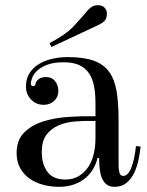

<svg xmlns="http://www.w3.org/2000/svg" viewBox="-20 -700 565 740"><path d="M178 -519 171 -534Q233 -566 263 -598Q293 -630 312 -653Q323 -667 333.5 -673.5Q344 -680 358 -680Q373 -680 382.5 -671Q392 -662 392 -647Q392 -629 383.5 -620Q375 -611 358 -603ZM241 -480Q303 -480 341.5 -466Q380 -452 401 -422.5Q422 -393 429.5 -347.5Q437 -302 437 -240V-63Q437 -46 440.5 -34Q444 -22 455 -22Q474 -22 486.5 -55Q499 -88 504 -137L522 -135Q519 -108 513 -80.5Q507 -53 495.5 -30.5Q484 -8 466 6Q448 20 421 20Q401 20 389.5 10Q378 0 372 -15.5Q366 -31 364 -51Q362 -71 362 -91H356Q342 -37 302.5 -8.5Q263 20 208 20Q175 20 145.5 12Q116 4 93.5 -12Q71 -28 57.5 -52.5Q44 -77 44 -110Q44 -160 73 -189Q102 -218 146.5 -232Q191 -246 244.5 -249.5Q298 -253 348 -252V-301Q348 -338 342.5 -367.5Q337 -397 323 -417.5Q309 -438 285.5 -449Q262 -460 225 -460Q189 -460 165 -451.5Q141 -443 126 -430Q111 -417 105 -402.5Q99 -388 99 -377Q99 -372 102 -370Q105 -368 108 -368Q116 -368 117 -377Q119 -388 129.5 -395.5Q140 -403 157 -403Q180 -403 192.5 -387Q205 -371 205 -349Q205 -326 188.5 -311Q172 -296 149 -296Q119 -296 99.5 -316.5Q80 -337 80 -367Q80 -397 94 -418.5Q108 -440 130.5 -453.5Q153 -467 182 -473.5Q211 -480 241 -480ZM348 -234Q308 -235 270.5 -232Q233 -229 204 -216Q175 -203 158 -179Q141 -155 141 -114Q141 -67 163 -37.5Q185 -8 232 -8Q262 -8 284 -21.5Q306 -35 320.5 -57Q335 -79 341.5 -108Q348 -137 348 -167Z"/></svg>

Font: Elsie
Style: Regular
Weight: 400
Designer: Alejandro Inler
Foundry: Alejandro Inler
Version: 1.001